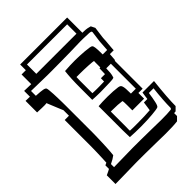

<svg xmlns="http://www.w3.org/2000/svg" viewBox="-295 -965 1165 1165"><g transform="rotate(-45 288.0 -382.0)"><path d="M420.4 -438Q420.9 -447.8 421.1 -460Q421.4 -472.2 421.9 -486.8H429.2Q429.2 -511.7 429.2 -526.4Q429.2 -541 429.7 -541Q427.7 -542.5 415.3 -543.7Q402.8 -544.9 385.3 -545.9Q367.7 -546.9 348.6 -547.4Q329.6 -547.9 314.5 -547.9H285.6Q284.7 -532.7 284.7 -516.1Q284.7 -499.5 284.7 -482.4V-410.2Q294.9 -409.7 304.2 -409.4Q313.5 -409.2 324.7 -409.2Q329.1 -409.2 344 -409.2Q358.9 -409.2 384.8 -410.2Q384.8 -416.5 385 -423.3Q385.3 -430.2 385.3 -438ZM-5.9 3.9Q5.9 -1.5 14.9 -5.9Q23.9 -10.3 30.8 -14.2V-44.9Q34.7 -46.9 38.6 -48.6Q42.5 -50.3 46.4 -52.2Q47.4 -71.3 48.3 -93.3Q49.3 -115.2 49.8 -135.3Q50.3 -155.3 50.5 -171.1Q50.8 -187 50.8 -194.3V-414.1H87.4V-461.4Q84 -469.7 79.8 -479.5Q75.7 -489.3 70.6 -501.7Q65.4 -514.2 59.1 -529.8Q52.7 -545.4 44.4 -565.9Q44.9 -564.5 41.3 -564Q37.6 -563.5 28.3 -563.2Q19 -563 3.4 -563.5Q-12.2 -564 -35.2 -564.9V-664.1L1.5 -663.1V-712.9L61 -711.4V-794.4H97.7V-843.3H501V-712.4Q507.3 -712.4 514.2 -712.2Q521 -711.9 528.8 -711.4Q538.1 -711.4 564.5 -704.1L577.6 -677.7L567.4 -601.1Q567.4 -599.1 567.4 -595.9Q567.4 -592.8 566.9 -589.8Q566.9 -585 566.2 -575Q565.4 -564.9 564.2 -552.5Q563 -540 562 -526.9Q561 -513.7 560.1 -502.9H527.3Q526.4 -490.2 525.4 -477.5Q524.4 -464.8 523.4 -454.1H519.5V-213.9H482.9V-165H382.3Q382.3 -192.9 382.3 -209Q382.3 -225.1 381.8 -233.6Q381.3 -242.2 380.6 -244.9Q379.9 -247.6 378.9 -247.6Q363.3 -250 342.8 -251.2Q322.3 -252.4 296.9 -252.4H284.7V-120.6Q284.7 -111.8 284.4 -108.2Q284.2 -104.5 284.2 -102.1Q284.2 -99.6 284.2 -97.2Q284.2 -94.7 284.7 -88.4Q298.8 -87.4 315.7 -87.4Q332.5 -87.4 350.6 -87.4Q380.9 -87.4 409.2 -88.4Q437.5 -89.4 457.5 -91.3Q459.5 -103.5 461.4 -117.9Q463.4 -132.3 465.8 -149.4H495.6Q497.1 -160.2 498.5 -172.1Q500 -184.1 502.4 -198.2H601.1Q586.4 -65.9 586.4 2L563.5 24.9Q560.1 25.4 556.9 25.4Q553.7 25.4 549.8 25.9V50.8L526.9 73.7Q506.3 76.2 481.7 77.1Q457 78.1 425.3 78.1L346.2 76.7Q291 75.7 249.5 75.4Q208 75.2 186.5 75.2Q183.6 75.2 167.5 75.4Q151.4 75.7 125.5 76.2Q99.6 76.7 65.9 77.4Q32.2 78.1 -5.9 78.6ZM127 -733.9H471.7V-814H127ZM60.1 0Q211.9 -2.9 223.1 -2.9Q245.1 -2.9 284.7 -2.7Q324.2 -2.4 383.3 -1.5L461.9 0Q491.2 0 513.2 -0.7Q535.2 -1.5 550.8 -3.4L557.1 -9.8Q557.1 -41 559.8 -80.6Q562.5 -120.1 567.9 -168.9H527.8Q522 -127.4 516.1 -101.6Q510.3 -75.7 502.9 -71.3Q498.5 -68.8 483.9 -66.4Q469.2 -64 448.2 -62.3Q427.2 -60.5 401.9 -59.3Q376.5 -58.1 350.6 -58.1Q296.4 -58.1 256.8 -61Q255.4 -85.9 255.4 -120.6V-327.6Q286.1 -330.6 333.5 -330.6Q359.9 -330.6 381.3 -329.1Q402.8 -327.6 419.9 -325.2Q428.7 -323.7 434.1 -320.8Q439.5 -317.9 442.6 -309.3Q445.8 -300.8 447 -285.2Q448.2 -269.5 448.2 -243.2H490.2V-350.1V-457.5H450.7Q450.2 -414.1 443.8 -395.5Q442.9 -392.1 442.4 -389.6Q441.9 -387.2 438.7 -385.7Q435.5 -384.3 428 -383.3Q420.4 -382.3 405.8 -381.8Q370.6 -380.9 350.3 -380.4Q330.1 -379.9 324.7 -379.9Q306.6 -379.9 289.3 -380.6Q272 -381.3 255.4 -382.3V-482.4Q255.4 -525.4 257.1 -560.1Q258.8 -594.7 262.2 -622.6Q285.6 -624.5 307.4 -625.2Q329.1 -626 351.1 -626Q367.7 -626 389.4 -625Q411.1 -624 431.4 -622.3Q451.7 -620.6 466.6 -618.2Q481.4 -615.7 484.9 -612.8Q487.3 -610.8 489.3 -606.4Q491.2 -602.1 492.4 -593Q493.7 -584 494.4 -569.3Q495.1 -554.7 495.1 -532.2H533.2Q535.6 -564.5 536.6 -581.5Q537.6 -598.6 538.1 -602.5L547.4 -672.9L543.9 -679.2Q533.2 -682.1 527.8 -682.1Q501 -683.1 483.2 -683.8Q465.3 -684.6 456.5 -684.1L357.4 -681.6Q315.9 -680.7 279.1 -680.7Q242.2 -680.7 208.5 -680.2Q192.9 -680.2 177 -680.2Q161.1 -680.2 144 -680.7L30.8 -683.1V-641.6Q71.8 -639.6 88.6 -636.2Q105.5 -632.8 108.4 -625.5Q110.4 -620.6 111.8 -606.2Q113.3 -591.8 114.3 -573.5Q115.2 -555.2 115.7 -535.2Q116.2 -515.1 116.5 -498.8Q116.7 -482.4 116.7 -472.2Q116.7 -461.9 116.7 -462.9V-243.2Q116.7 -236.8 116.5 -223.4Q116.2 -210 115.7 -192.4Q115.2 -174.8 114.5 -155Q113.8 -135.3 112.8 -116.5Q111.8 -97.7 110.6 -81.5Q109.4 -65.4 107.9 -54.7Q98.6 -47.4 86.7 -40.3Q74.7 -33.2 60.1 -26.4Z"/></g></svg>

Font: XB Kayhan Sayeh
Style: Regular
Weight: 700
Designer: Behnam
Foundry: Irmug
Version: Version 7.300 2009